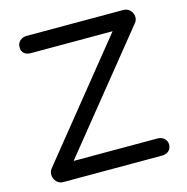

<svg xmlns="http://www.w3.org/2000/svg" viewBox="-113 -888 968 995"><g transform="rotate(-15 371.0 -390.5)"><path d="M106 0Q83 0 69.5 -15Q56 -30 54.5 -49.5Q53 -69 65 -84L554 -689H116Q91 -689 78.5 -701.5Q66 -714 67 -733Q66 -754 81 -767.5Q96 -781 118 -781H634Q657 -781 671 -767Q685 -753 687 -733.5Q689 -714 676 -699L185 -92H634Q657 -92 671 -78.5Q685 -65 685 -47Q685 -25 671 -12.5Q657 0 634 0Z"/></g></svg>

Font: Comfortaa
Style: Bold
Weight: 700
Designer: Johan Aakerlund
Foundry: Johan Aakerlund
Version: Version 3.104; ttfautohint (v1.8.1.43-b0c9)